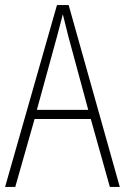

<svg xmlns="http://www.w3.org/2000/svg" viewBox="-20 -735 491 755"><path d="M412 0H451L250 -715H204L0 0H40L116 -267H337ZM249 -591 327 -303H125L204 -591C212 -623 220 -649 227 -679C234 -649 242 -621 249 -591Z"/></svg>

Font: Noto Sans Myanmar Condensed ExtraLight
Style: Regular
Weight: 200
Width: 3
Designer: Monotype Design Team
Foundry: Monotype Imaging Inc.
Version: Version 2.107